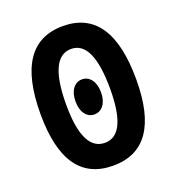

<svg xmlns="http://www.w3.org/2000/svg" viewBox="-130 -807 846 922"><g transform="rotate(-20 293.0 -346.5)"><path d="M293 9.8Q48.3 9.8 48.3 -341.8Q48.3 -703.1 293 -703.1Q537.6 -703.1 537.6 -341.8Q537.6 9.8 293 9.8ZM291.9 -252.4Q262.9 -252.4 245 -276.9Q227.1 -301.3 227.1 -341.8Q227.1 -382.3 245 -406.7Q262.9 -431.2 291.9 -431.2Q321.3 -431.2 339.4 -406.7Q357.4 -382.3 357.4 -341.8Q357.4 -301.3 339.4 -276.9Q321.3 -252.4 291.9 -252.4ZM293 -106.9Q404.3 -106.9 404.3 -341.8Q404.3 -586.4 293 -586.4Q179.7 -586.4 179.7 -341.8Q179.7 -106.9 293 -106.9Z"/></g></svg>

Font: Cascadia Mono
Style: Regular
Weight: 400
Monospace: yes
Designer: Aaron Bell
Foundry: Saja Typeworks
Version: Version 2102.003